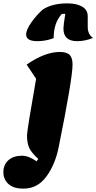

<svg xmlns="http://www.w3.org/2000/svg" viewBox="-93 -908 571 1138"><path d="M129 -664Q62 -664 62 -703Q62 -732 93 -775.5Q124 -819 160 -851Q215 -888 307 -888Q360 -888 393.5 -869Q427 -850 427 -811V-748Q427 -705 458 -683Q411 -664 364 -664Q283 -664 283 -739Q283 -758 294 -826H274Q225 -773 225 -682Q178 -664 129 -664ZM46 210Q-13 210 -43 182.5Q-73 155 -73 113Q-73 68 -43 41.5Q-13 15 38 15Q76 15 124 48L134 34Q93 -3 80 -32Q67 -61 67 -105Q67 -134 121 -441L65 -525Q172 -600 262 -600Q303 -600 320 -582.5Q337 -565 337 -526Q337 -442 255 -37Q234 68 181.5 139Q129 210 46 210Z"/></svg>

Font: Lemonada
Style: Bold
Weight: 700
Designer: Mohamed Gaber (Arabic), Eduardo Tunni (Latin)
Foundry: Kief Type Foundry
Version: Version 4.004